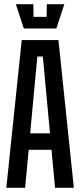

<svg xmlns="http://www.w3.org/2000/svg" viewBox="-20 -890 380 910"><path d="M10 0 83 -700H257L330 0H241L224 -180H116L99 0ZM123 -258H217L183 -622H157ZM202 -870H285L247 -755H93L55 -870H138L139 -810H201Z"/></svg>

Font: Tektur Condensed
Style: Regular
Weight: 400
Width: 3
Designer: Adam Jagosz
Foundry: Adam Jagosz
Version: Version 1.005;gftools[0.9.30]